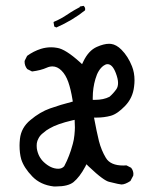

<svg xmlns="http://www.w3.org/2000/svg" viewBox="-20 -657 540 667"><path d="M162.1 -426.3Q179.2 -426.3 193.8 -411.6Q208.5 -397 217.3 -371.8Q226.1 -346.7 231.9 -310.5L232.9 -304.2Q189.5 -293 153.8 -280.3Q119.1 -268.1 85.9 -240.2Q53.7 -213.9 49.3 -174.8Q47.9 -161.1 47.9 -151.9Q47.9 -124.5 53.7 -104Q63 -74.2 92.3 -43.9Q120.6 -14.6 166.5 -9.3Q171.4 -9.3 175.3 -9.3Q216.3 -9.3 235.4 -24.4Q256.8 -42 275.9 -77.6L280.3 -86.4L287.1 -79.6Q316.4 -51.8 333.3 -39.6Q350.1 -27.3 358.9 -25.4Q396 -16.1 401.9 -16.1Q414.6 -16.1 433.1 -28.3L442.9 -46.9Q443.4 -49.3 443.4 -53.2Q443.4 -57.1 441.7 -63Q439.9 -68.8 435.5 -74.2L419.4 -82.5Q413.6 -82 408.2 -82Q363.8 -82 347.9 -108.4Q332 -134.8 323.7 -167Q315.9 -198.7 306.6 -248.5H315.4Q341.8 -248.5 365.2 -254.9Q387.7 -261.2 414.6 -289.1Q441.4 -316.9 445.8 -356.4Q447.3 -367.7 447.3 -377.9Q447.3 -404.8 438.5 -426.8Q424.8 -461.4 401.9 -484.4Q384.3 -502 366.2 -504.4Q362.8 -504.9 358.9 -504.9Q340.8 -504.9 316.4 -494.1Q287.6 -481.4 269.5 -443.4L265.1 -434.1L257.8 -440.9Q207.5 -486.3 178.7 -490.7Q168 -492.7 157.7 -492.7Q139.6 -492.7 122.1 -487.3Q96.2 -479 74.2 -462.9L65.9 -446.3Q65.4 -444.8 65.4 -442.9Q65.4 -428.2 74.7 -417L91.3 -408.7Q122.1 -412.6 142.6 -421.9Q152.3 -426.3 162.1 -426.3ZM182.6 -70.8Q156.7 -70.8 131.8 -94.2Q112.3 -112.8 107.9 -141.6Q107.4 -146.5 107.4 -150.9Q107.4 -155.3 107.9 -159.4Q108.4 -163.6 109.9 -167.7Q111.3 -171.9 113.3 -175.3Q117.7 -184.6 126 -191.9Q134.3 -199.2 140.9 -203.9Q147.5 -208.5 152.3 -210.9Q178.7 -226.6 231 -238.8L239.3 -240.7Q240.2 -224.6 240.2 -214.4Q240.2 -204.1 238.5 -187.5Q236.8 -170.9 232.9 -157Q229 -143.1 226.1 -134Q223.1 -125 219.7 -116.2Q212.9 -98.1 203.1 -79.6Q195.3 -70.8 182.6 -70.8ZM309.6 -310.1H302.2V-317.4Q302.2 -351.6 311.5 -382.8Q320.8 -415.5 340.3 -429.2Q347.2 -434.1 353.5 -434.1Q370.6 -434.1 382.3 -403.3Q390.1 -382.8 390.1 -369.1Q390.1 -355.5 384.3 -347.2Q373.5 -332 360.4 -320.8Q339.8 -310.1 309.6 -310.1ZM275.4 -621.1Q275.9 -623 275.9 -625.5Q275.9 -631.8 270.5 -636.7L257.3 -634.3V-632.3Q236.3 -621.1 225.8 -614.3Q215.3 -607.4 209.7 -603.8Q204.1 -600.1 196.8 -595.7Q182.1 -587.4 167 -581.1L166 -579.6L168.5 -564.9L175.8 -561.5Q231.4 -585.9 275.4 -621.1Z"/></svg>

Font: Bakudai
Style: ExtraLight
Weight: 200
Version: Version 1.48